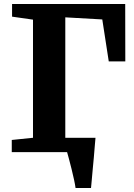

<svg xmlns="http://www.w3.org/2000/svg" viewBox="-20 -763 670 963"><path d="M235 -72H426V-49.5H235ZM359 180Q357 164.5 351.5 138.8Q346 113 339 85Q332 57 325.8 33.8Q319.5 10.5 316.5 0L280.5 -72H459Q457.5 -58 455.5 -32.2Q453.5 -6.5 450.8 24.8Q448 56 445 86.8Q442 117.5 440 142.5Q438 167.5 436.5 180ZM39 0V-61L145.5 -72V-664.5L40.5 -679.5V-743H608L608.5 -455H525.5L493 -665.5L307.5 -676V-72L447 -61V0Z"/></svg>

Font: Merriweather 24pt ExtraBold
Style: Regular
Weight: 800
Version: Version 2.100